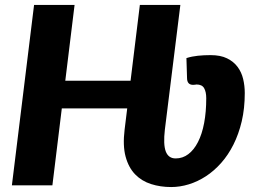

<svg xmlns="http://www.w3.org/2000/svg" viewBox="-20 -748 1024 775"><path d="M645.5 -225Q638.5 -164.5 649.2 -136.5Q660 -108.5 689 -108.5Q717.5 -108.5 740.2 -125.8Q763 -143 779.2 -174.8Q795.5 -206.5 804 -251.5Q812.5 -296.5 812.5 -351.5Q812.5 -377 804 -392Q795.5 -407 773 -407Q770.5 -407 768.5 -406.2Q766.5 -405.5 759.5 -405.5Q735.5 -405.5 735 -432L732.5 -513.5Q754.5 -520.5 778.8 -523Q803 -525.5 830 -525.5Q870 -525.5 896.5 -512.5Q923 -499.5 939 -478Q955 -456.5 961.5 -429Q968 -401.5 968 -372.5Q968 -310.5 955.8 -258.5Q943.5 -206.5 922.2 -164.2Q901 -122 872.5 -90Q844 -58 811 -36.5Q778 -15 742.2 -4Q706.5 7 671 7Q627.5 7 589.8 -5Q552 -17 525.5 -44.2Q499 -71.5 487 -115.8Q475 -160 483 -225L493.5 -310.5H229.5L191.5 0H28L117.5 -728H281L243.5 -422H507L544.5 -728H708Z"/></svg>

Font: Lato Black
Style: Italic
Weight: 900
Italic angle: -7°
Designer: Lukasz Dziedzic
Foundry: tyPoland Lukasz Dziedzic
Version: Version 2.007; 2014-02-27